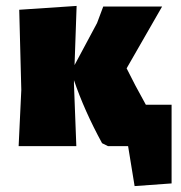

<svg xmlns="http://www.w3.org/2000/svg" viewBox="-20 -494 611 649"><path d="M43 0 52 -190 45 -461 239 -474 232 -274 308 -416 329 -472H528L408 -263Q435 -208 473 -140H560V126L435 135L413 0H345L325 -10Q265 -120 230 -223V-210L238 0Z"/></svg>

Font: Alegreya Sans Black
Style: Regular
Weight: 900
Designer: Juan Pablo del Peral
Foundry: Huerta Tipografica
Version: Version 2.007